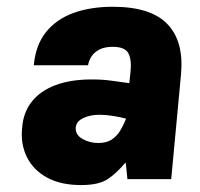

<svg xmlns="http://www.w3.org/2000/svg" viewBox="-20 -530 592 568"><path d="M220 17.5Q159 17.5 118.2 -5.2Q77.5 -28 59 -66.5Q40.5 -105 45.5 -151.5Q48.5 -196 73 -228Q97.5 -260 142.5 -277.5Q187.5 -295 251.5 -295Q284.5 -295 310.2 -291.2Q336 -287.5 362.5 -284L366 -316.5Q370 -351.5 360.2 -371.5Q350.5 -391.5 313.5 -391.5Q290 -391.5 274.8 -383.8Q259.5 -376 251.2 -363.8Q243 -351.5 240.5 -337H80Q85.5 -397 116.2 -435.2Q147 -473.5 197.8 -491.8Q248.5 -510 313.5 -510Q426 -510 475.2 -458.8Q524.5 -407.5 515.5 -310L486.5 0H357Q355.5 -12 354.5 -24.5Q353.5 -37 351.5 -49.5Q325 -17.5 298.5 0Q272 17.5 220 17.5ZM270.5 -107Q295.5 -107 311 -117.5Q326.5 -128 336.2 -144.5Q346 -161 353 -179Q338.5 -183 316 -186.8Q293.5 -190.5 274.5 -190.5Q246.5 -190.5 225.8 -180.5Q205 -170.5 204 -151.5Q203 -131 224 -119Q245 -107 270.5 -107Z"/></svg>

Font: Karla ExtraBold
Style: Italic
Weight: 800
Italic angle: -8°
Designer: Jonathan Pinhorn
Version: Version 2.004;gftools[0.9.33]